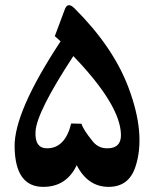

<svg xmlns="http://www.w3.org/2000/svg" viewBox="-20 -728 594 744"><path d="M295.9 -248.5Q301.3 -227.1 339.4 -180.2Q365.2 -147.9 409.2 -154.3Q449.7 -160.2 448.7 -206.5Q446.3 -321.3 264.2 -510.7Q122.6 -294.9 117.7 -219.2Q113.8 -152.8 163.1 -153.3Q232.4 -153.8 255.9 -249.5ZM277.3 -87.9Q237.3 -3.9 147.9 -3.9Q38.6 -3.4 36.6 -159.7Q34.7 -294.9 214.8 -567.9L192.4 -587.9L231.4 -692.4Q242.7 -721.7 268.6 -695.8Q418.5 -546.4 477.5 -389.6Q546.4 -207.5 504.9 -82Q479.5 -3.9 400.9 -3.9Q320.3 -3.9 277.3 -87.9Z"/></svg>

Font: DimaBanoo
Style: Bold
Weight: 800
Designer: R.Balvardi
Foundry: R.Balvardi
Version: Version 1.0.0-alpha3